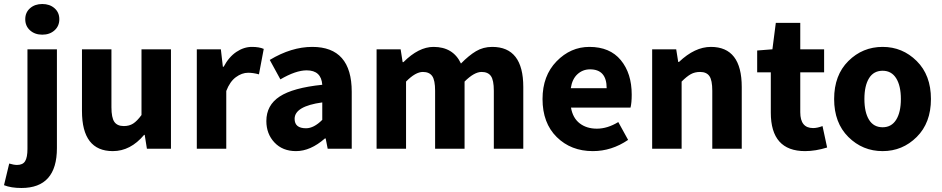

<svg xmlns="http://www.w3.org/2000/svg" viewBox="-71 -742 4701 958"><path d="M36 196Q-16 196 -51 182L-25 74Q-2 81 14 81Q43 81 54.5 62Q66 43 66 1V-496H213V-3Q213 196 36 196ZM201 -590.5Q177 -569 140 -569Q103 -569 79 -590.5Q55 -612 55 -646Q55 -680 79 -701Q103 -722 140 -722Q177 -722 201 -701Q225 -680 225 -646Q225 -612 201 -590.5Z M492 12Q338 12 338 -188V-496H485V-207Q485 -155 499.5 -134Q514 -113 547 -113Q574 -113 593.5 -125.5Q613 -138 635 -168V-496H782V0H662L651 -69H648Q580 12 492 12Z M911 0V-496H1031L1041 -409H1045Q1071 -458 1108.5 -483Q1146 -508 1186 -508Q1222 -508 1245 -498L1221 -371Q1192 -379 1167 -379Q1136 -379 1106 -357Q1076 -335 1058 -288V0Z M1406 12Q1339 12 1298.5 -31Q1258 -74 1258 -138Q1258 -217 1324.5 -260.5Q1391 -304 1537 -319Q1532 -391 1459 -391Q1405 -391 1328 -346L1275 -443Q1383 -508 1487 -508Q1684 -508 1684 -284V0H1564L1554 -51H1550Q1478 12 1406 12ZM1456 -102Q1495 -102 1537 -144V-231Q1399 -212 1399 -149Q1399 -102 1456 -102Z M1808 0V-496H1928L1938 -432H1942Q2018 -508 2092 -508Q2190 -508 2229 -425Q2268 -465 2304 -486.5Q2340 -508 2385 -508Q2540 -508 2540 -308V0H2393V-289Q2393 -342 2378.5 -362.5Q2364 -383 2332 -383Q2295 -383 2247 -335V0H2100V-289Q2100 -342 2085.5 -362.5Q2071 -383 2039 -383Q2002 -383 1955 -335V0Z M2887 12Q2778 12 2707 -58Q2636 -128 2636 -248Q2636 -364 2706 -436Q2776 -508 2870 -508Q2972 -508 3026.5 -442Q3081 -376 3081 -270Q3081 -229 3075 -205H2778Q2787 -153 2821.5 -126.5Q2856 -100 2907 -100Q2960 -100 3014 -133L3063 -44Q2981 12 2887 12ZM2777 -302H2956Q2956 -396 2873 -396Q2837 -396 2810.5 -372Q2784 -348 2777 -302Z M3183 0V-496H3303L3313 -433H3317Q3396 -508 3476 -508Q3630 -508 3630 -308V0H3483V-289Q3483 -342 3468.5 -362.5Q3454 -383 3422 -383Q3396 -383 3376 -372Q3356 -361 3330 -335V0Z M3946 12Q3775 12 3775 -180V-381H3707V-490L3783 -496L3800 -628H3922V-496H4041V-381H3922V-182Q3922 -103 3986 -103Q4007 -103 4033 -113L4056 -6Q3998 12 3946 12Z M4333 12Q4233 12 4162 -58.5Q4091 -129 4091 -248Q4091 -367 4162 -437.5Q4233 -508 4333 -508Q4432 -508 4503 -437.5Q4574 -367 4574 -248Q4574 -129 4503 -58.5Q4432 12 4333 12ZM4333 -107Q4377 -107 4400.5 -144.5Q4424 -182 4424 -248Q4424 -314 4400.5 -351.5Q4377 -389 4333 -389Q4288 -389 4265 -351.5Q4242 -314 4242 -248Q4242 -182 4265 -144.5Q4288 -107 4333 -107Z"/></svg>

Font: Toshiba Sans
Style: Bold
Weight: 700
Designer: Paul D. Hunt
Foundry: Toshiba Corporation
Version: Version 2.020;PS 2.0;hotconv 1.0.86;makeotf.lib2.5.63406